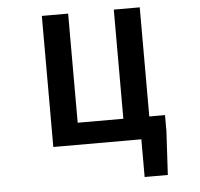

<svg xmlns="http://www.w3.org/2000/svg" viewBox="-61 -803 1123 1080"><g transform="rotate(-5 500.0 -263.5)"><path d="M767.6 -124H856.4V-32.2L842.8 212.9H711.9V0H214.8V-740.2H363.3V-124H621.1V-740.2H767.6Z"/></g></svg>

Font: GenEi Gothic M Regular
Style: Bold
Weight: 700
Designer: o_tamon (Modified); [Source Han Sans]
Ryoko NISHIZUKA  (kana & ideographs); Paul D. Hunt (Latin, Greek & Cyrillic); Wenl
Version: Version 1.1a;Original Version 1.004